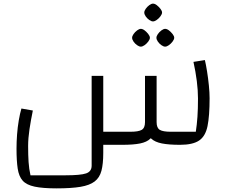

<svg xmlns="http://www.w3.org/2000/svg" viewBox="-20 -798 1271 1058"><path d="M291 240Q216 240 171 230.5Q126 221 105 197.5Q84 174 77.5 131Q71 88 71 21Q71 -16 74 -56.5Q77 -97 83.5 -135Q90 -173 98 -200L161 -189Q150 -136 142.5 -86Q135 -36 135 6Q135 57 137.5 95Q140 133 148 168H341Q424 168 454.5 157.5Q485 147 485 115V-380H549V45Q549 105 539 143Q529 181 501.5 202Q474 223 423.5 231.5Q373 240 291 240ZM549 0V-72H699Q743 -72 761 -82.5Q779 -93 779 -125V-380H843V-175Q843 -122 835.5 -87.5Q828 -53 808.5 -34Q789 -15 752 -7.5Q715 0 654 0ZM972 0Q911 0 872.5 -7.5Q834 -15 813.5 -34Q793 -53 786 -87.5Q779 -122 779 -175V-380H843V-125Q843 -93 860.5 -82.5Q878 -72 921 -72H1059Q1065 -111 1068 -154.5Q1071 -198 1071 -255Q1071 -300 1064.5 -351.5Q1058 -403 1046 -457L1109 -467Q1115 -442 1121 -404.5Q1127 -367 1131 -327Q1135 -287 1135 -257Q1135 -159 1123.5 -103Q1112 -47 1077 -23.5Q1042 0 972 0ZM756 -541Q747 -541 735.5 -549Q724 -557 716 -568.5Q708 -580 708 -590Q708 -599 716 -610.5Q724 -622 735.5 -630.5Q747 -639 756 -639Q766 -639 777 -630.5Q788 -622 797 -610.5Q806 -599 806 -590Q806 -581 797 -569Q788 -557 776.5 -549Q765 -541 756 -541ZM890 -541Q881 -541 869.5 -549Q858 -557 850 -568.5Q842 -580 842 -590Q842 -599 850 -610.5Q858 -622 869.5 -630.5Q881 -639 890 -639Q900 -639 911 -630.5Q922 -622 931 -610.5Q940 -599 940 -590Q940 -581 931 -569Q922 -557 910.5 -549Q899 -541 890 -541ZM823 -680Q814 -680 802.5 -688Q791 -696 783 -707.5Q775 -719 775 -729Q775 -738 783 -749.5Q791 -761 802.5 -769.5Q814 -778 823 -778Q833 -778 844 -769.5Q855 -761 864 -749.5Q873 -738 873 -729Q873 -720 864 -708Q855 -696 843.5 -688Q832 -680 823 -680Z"/></svg>

Font: Changa Light
Style: Regular
Weight: 300
Designer: Eduardo Rodriguez Tunni
Foundry: Eduardo Rodriguez Tunni
Version: Version 3.002; ttfautohint (v1.8.2)